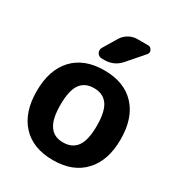

<svg xmlns="http://www.w3.org/2000/svg" viewBox="-183 -905 938 1012"><g transform="rotate(30 286.5 -398.5)"><path d="M207 -157.2Q233.4 -118.2 289.1 -118.2Q344.7 -118.2 372.6 -157.2Q400.4 -196.3 400.4 -283.2Q400.4 -370.1 372.6 -409.2Q344.7 -448.2 289.1 -448.2Q233.4 -448.2 206.1 -409.2Q178.7 -370.1 178.7 -283.2Q178.7 -196.3 207 -157.2ZM477.5 -83Q411.1 -10.7 289.6 -10.7Q168 -10.7 101.1 -82.5Q34.2 -154.3 34.2 -283.7Q34.2 -413.1 101.1 -484.9Q168 -556.6 289.6 -556.6Q411.1 -556.6 478 -484.9Q544.9 -413.1 544.9 -283.7Q544.9 -154.3 477.5 -83ZM421.9 -786.1Q438.5 -786.1 445.3 -770.5Q448.2 -764.6 448.2 -759.8Q448.2 -751 441.4 -743.2L357.4 -646.5Q319.3 -603.5 261.7 -603.5H245.1Q226.6 -603.5 216.8 -620.1Q212.9 -627.9 212.9 -635.7Q212.9 -644.5 217.8 -652.3L268.6 -737.3Q283.2 -759.8 306.6 -772.9Q330.1 -786.1 356.4 -786.1Z"/></g></svg>

Font: Gen Jyuu Gothic Bold
Style: Bold
Weight: 700
Designer: [Source Han Sans]
Ryoko NISHIZUKA  (kana & ideographs); Paul D. Hunt (Latin, Greek & Cyrillic); Wenlong ZHANG  (bopomofo
Version: Version 1.002.20150607